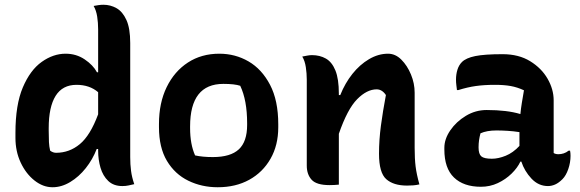

<svg xmlns="http://www.w3.org/2000/svg" viewBox="-20 -776 2440 808"><path d="M256 -550Q301 -550 336.5 -526Q372 -502 388 -472H393V-653Q393 -680 389 -706Q385 -732 374 -751Q385 -753 395 -754.5Q405 -756 415 -756Q445 -756 470.5 -741.5Q496 -727 512 -692Q528 -657 528 -595V-115Q528 -84 531.5 -57Q535 -30 545 -1Q532 2 520.5 4.5Q509 7 495 7Q458 7 435.5 -14.5Q413 -36 403 -70Q393 -104 393 -142V-149H387Q370 -105 341 -68.5Q312 -32 275.5 -10Q239 12 201 12Q161 12 125 -16.5Q89 -45 67 -92Q45 -139 45 -196V-217Q45 -335 76 -408Q107 -481 155.5 -515.5Q204 -550 256 -550ZM191 -142Q203 -133 216 -133Q272 -133 316 -169.5Q360 -206 393 -295V-388Q357 -419 302 -419Q243 -419 214 -372.5Q185 -326 185 -237V-226Q185 -197 186 -178Q187 -159 191 -142Z M903 -550Q970 -550 1026 -517.5Q1082 -485 1116.5 -419Q1151 -353 1151 -253V-240Q1151 -165 1118.5 -108Q1086 -51 1029 -19.5Q972 12 896 12Q829 12 772.5 -15.5Q716 -43 682.5 -99Q649 -155 649 -241V-254Q649 -343 681.5 -409.5Q714 -476 771 -513Q828 -550 903 -550ZM920 -423Q780 -423 780 -244V-237Q780 -169 801 -122Q832 -115 876 -115Q950 -115 985 -147.5Q1020 -180 1020 -250V-257Q1020 -354 991 -415Q967 -423 920 -423Z M1406 1Q1395 2 1386.5 2.5Q1378 3 1367 3Q1312 3 1291.5 -19.5Q1271 -42 1271 -79V-441Q1271 -467 1267 -493.5Q1263 -520 1252 -538Q1263 -540 1273 -542Q1283 -544 1293 -544Q1326 -544 1351.5 -529.5Q1377 -515 1391.5 -479.5Q1406 -444 1406 -382V-376H1412Q1432 -426 1463 -465Q1494 -504 1533 -527Q1572 -550 1613 -550Q1644 -550 1669 -525Q1694 -500 1709.5 -462.5Q1725 -425 1725 -386V-154Q1725 -108 1729 -75.5Q1733 -43 1745 0Q1732 3 1719.5 4Q1707 5 1693 5Q1636 5 1605.5 -22Q1575 -49 1575 -129Q1575 -187 1583 -247Q1591 -307 1604 -376Q1588 -400 1565 -400Q1524 -400 1483 -358.5Q1442 -317 1406 -213Z M2310 -354V-132Q2318 -127 2330 -127Q2341 -127 2352 -130.5Q2363 -134 2373 -142H2379Q2380 -136 2380.5 -132Q2381 -128 2381 -120Q2381 -92 2371.5 -64.5Q2362 -37 2347 -22Q2331 -6 2316 0.5Q2301 7 2286 7Q2246 7 2216.5 -24.5Q2187 -56 2174 -96H2170Q2158 -70 2133 -45.5Q2108 -21 2075 -5.5Q2042 10 2004 10Q1931 10 1890.5 -29Q1850 -68 1850 -147V-154Q1850 -191 1875 -227.5Q1900 -264 1940.5 -288.5Q1981 -313 2028 -313Q2114 -313 2170 -296Q2172 -318 2176 -342.5Q2180 -367 2185 -396Q2157 -409 2129 -414Q2101 -419 2063 -419Q2018 -419 1982.5 -414Q1947 -409 1909 -397H1903Q1902 -406 1900.5 -417.5Q1899 -429 1899 -441Q1899 -463 1905 -482.5Q1911 -502 1924 -515Q1941 -532 1980 -540Q2019 -548 2095 -548Q2163 -548 2211 -518.5Q2259 -489 2284.5 -444.5Q2310 -400 2310 -354ZM1994 -155Q1994 -128 2005.5 -118Q2017 -108 2050 -108Q2077 -108 2108 -120.5Q2139 -133 2166 -162V-220Q2140 -224 2115.5 -225.5Q2091 -227 2069 -227Q2029 -227 2002 -215Q1998 -200 1996 -186Q1994 -172 1994 -157Z"/></svg>

Font: Recursive Sn Csl St
Style: Bold
Weight: 700
Version: Version 1.079;hotconv 1.0.112;makeotfexe 2.5.65598; ttfautoh